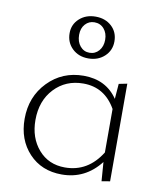

<svg xmlns="http://www.w3.org/2000/svg" viewBox="-77 -729 680 796"><g transform="rotate(10 262.5 -330.5)"><path d="M167 -579Q167 -616 194 -640.5Q221 -665 262 -665Q303 -665 329.5 -640.5Q356 -616 356 -577Q356 -539 329 -514Q302 -489 261 -489Q220 -489 193.5 -514.5Q167 -540 167 -579ZM261 -641Q238 -641 222.5 -624Q207 -607 207 -579Q207 -550 222.5 -531.5Q238 -513 262 -513Q286 -513 301.5 -531Q317 -549 317 -577Q317 -605 301.5 -623Q286 -641 261 -641ZM404 -407 439 -414V-3L404 3L398 -77Q335 4 236 4Q151 4 98 -52.5Q45 -109 45 -197Q45 -290 105.5 -352.5Q166 -415 256 -415Q350 -415 399 -343ZM244 -27Q341 -27 397 -117V-300Q350 -383 260 -383Q186 -383 138 -332Q90 -281 90 -200Q90 -125 132.5 -76Q175 -27 244 -27Z"/></g></svg>

Font: EauTestInfant Light
Style: Regular
Weight: 300
Designer: Christian Thalmann (Catharsis Fonts)
Version: Version 0.001;PS 000.001;hotconv 1.0.88;makeotf.lib2.5.64775